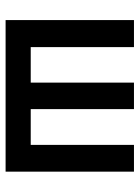

<svg xmlns="http://www.w3.org/2000/svg" viewBox="76 -586 510 703"><g transform="rotate(90 331.5 -235.0)"><path d="M153 -92H283V-470H380V-92H511V-470H609V0H54V-470H153Z"/></g></svg>

Font: Kreadon Light
Style: Bold
Weight: 600
Designer: Reiya WATANABE
Foundry: StudioGnu
Version: Version 1.003; ttfautohint (v1.8.4.7-5d5b);gftools[0.9.32]